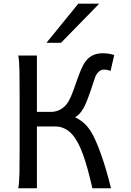

<svg xmlns="http://www.w3.org/2000/svg" viewBox="-20 -1011 704 1031"><path d="M178.2 -410.2H253.9Q265.6 -410.2 278.6 -413.1Q291.5 -416 304 -422.9Q316.4 -429.7 328.1 -440.9Q339.8 -452.1 349.1 -468.8Q361.8 -491.7 372.3 -521Q382.8 -550.3 393.3 -580.1Q403.8 -609.9 414.8 -636.5Q425.8 -663.1 439.5 -681.2Q456.5 -704.1 479.7 -714.6Q502.9 -725.1 532.2 -725.1Q547.9 -725.1 564.9 -722.4Q582 -719.7 593.3 -715.3L573.7 -629.9Q567.9 -632.8 557.6 -635Q547.4 -637.2 539.6 -637.2Q522.5 -637.2 510 -625.7Q497.6 -614.3 490.7 -595.7Q486.3 -583.5 480.5 -565.4Q474.6 -547.4 467.5 -526.4Q460.4 -505.4 452.1 -483.4Q443.8 -461.4 434.6 -441.9Q426.8 -425.8 414.8 -409.7Q402.8 -393.6 383.3 -380.9Q403.8 -372.1 425.5 -354.5Q447.3 -336.9 466.3 -307.6Q480.5 -286.1 495.1 -252.4Q509.8 -218.8 524.2 -177.7Q538.6 -136.7 551.8 -91.1Q564.9 -45.4 576.2 0H476.1Q463.4 -55.2 451.2 -100.1Q439 -145 426 -180.7Q413.1 -216.3 398.9 -242.9Q384.8 -269.5 368.7 -288.1Q351.6 -308.1 327.9 -320.1Q304.2 -332 275.9 -332H178.2V0H78.1Q83.5 -29.3 84.5 -84.7Q85.4 -140.1 85.4 -212.4V-500.5Q85.4 -572.8 84.5 -628.2Q83.5 -683.6 78.1 -712.9H178.2ZM512.7 -991.2 307.6 -781.2H229.5L400.4 -991.2Z"/></svg>

Font: Andika FrenchTight
Style: Regular
Weight: 400
Designer: Victor Gaultney, Annie Olsen, Julie Remington, Don Collingsworth, Eric Hays, Becca Hirsbrunner
Foundry: SIL International
Version: Version 5.000 ; Dig1 Dig4Opn Dig7 LnSpcTght